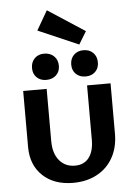

<svg xmlns="http://www.w3.org/2000/svg" viewBox="-59 -909 676 961"><g transform="rotate(-5 279.5 -429.0)"><path d="M157 -768 213 -865 399 -744 360 -680ZM114 -583Q114 -613 132.5 -631.5Q151 -650 180 -650Q211 -650 230 -631.5Q249 -613 249 -583Q249 -554 230 -536Q211 -518 180 -518Q151 -518 132.5 -536Q114 -554 114 -583ZM311 -583Q311 -613 329.5 -631.5Q348 -650 378 -650Q408 -650 426.5 -631.5Q445 -613 445 -583Q445 -554 426.5 -536Q408 -518 378 -518Q348 -518 329.5 -536Q311 -554 311 -583ZM60 -191V-473H178V-211Q178 -149 207.5 -113.5Q237 -78 286 -78Q332 -78 356.5 -110Q381 -142 381 -200V-473H499V-220Q499 -152 470.5 -100.5Q442 -49 390 -21Q338 7 270 7Q174 7 117 -47Q60 -101 60 -191Z"/></g></svg>

Font: Ysabeau SC
Style: Bold
Weight: 700
Designer: Christian Thalmann (Catharsis Fonts)
Version: Version 0.003